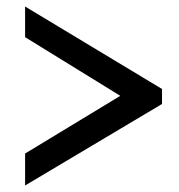

<svg xmlns="http://www.w3.org/2000/svg" viewBox="-20 -553 550 589"><path d="M477 -234 57 16V-82L349 -259L57 -439V-533L477 -280Z"/></svg>

Font: Raleway Thin Medium
Style: Regular
Weight: 500
Version: Version 4.026